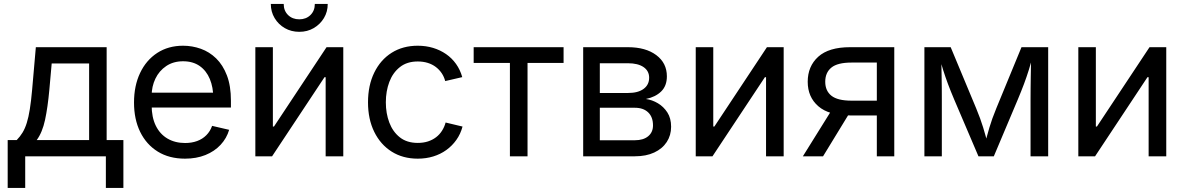

<svg xmlns="http://www.w3.org/2000/svg" viewBox="-20 -775 5877 952"><path d="M18.1 156.7V-80.6H63Q79.6 -97.7 91.8 -117.7Q104 -137.7 112.8 -165.8Q121.6 -193.8 127.9 -233.6Q134.3 -273.4 139.2 -329.1L157.7 -541H508.8V-80.6H591.8V156.7H504.9V0H105V156.7ZM162.1 -80.6H421.9V-460.4H236.3L224.6 -329.1Q216.8 -243.2 203.4 -180.7Q189.9 -118.2 162.1 -80.6Z M897.5 11.7Q818.8 11.7 762.2 -23.4Q705.6 -58.6 675 -121.1Q644.5 -183.6 644.5 -266.6Q644.5 -349.6 674.6 -413.1Q704.6 -476.6 759.5 -512.5Q814.5 -548.3 887.7 -548.3Q933.1 -548.3 975.6 -533.2Q1018.1 -518.1 1051.8 -485.4Q1085.4 -452.6 1105.2 -400.9Q1125 -349.1 1125 -275.9V-241.7H701.2V-315.4H1078.1L1037.6 -288.6Q1037.6 -341.8 1020.5 -383.1Q1003.4 -424.3 970 -447.8Q936.5 -471.2 887.7 -471.2Q839.4 -471.2 804.2 -447.5Q769 -423.8 750.5 -385Q731.9 -346.2 731.9 -300.3V-253.4Q731.9 -193.8 752.4 -151.9Q772.9 -109.9 810.5 -87.9Q848.1 -65.9 897.9 -65.9Q930.7 -65.9 957.3 -75.7Q983.9 -85.4 1002.9 -104.5Q1022 -123.5 1031.7 -150.9L1116.2 -131.3Q1104 -89.4 1073.7 -56.9Q1043.5 -24.4 998.5 -6.3Q953.6 11.7 897.5 11.7Z M1682.1 0H1594.7V-392.1H1588.9L1329.1 0H1246.1V-541H1333V-147.5H1338.4L1599.1 -541H1682.1ZM1463.9 -617.2Q1424.3 -617.2 1392.3 -635.5Q1360.4 -653.8 1341.6 -685.3Q1322.8 -716.8 1322.8 -755.4H1386.7Q1386.7 -721.7 1408.4 -700.4Q1430.2 -679.2 1463.9 -679.2Q1497.6 -679.2 1519.3 -700.4Q1541 -721.7 1541 -755.4H1605Q1605 -716.8 1586.2 -685.5Q1567.4 -654.3 1535.6 -635.7Q1503.9 -617.2 1463.9 -617.2Z M2051.3 11.7Q1977.5 11.7 1922.1 -23.2Q1866.7 -58.1 1835.7 -121.1Q1804.7 -184.1 1804.7 -267.6Q1804.7 -351.6 1835.7 -415Q1866.7 -478.5 1922.1 -513.4Q1977.5 -548.3 2051.3 -548.3Q2091.8 -548.3 2127.2 -537.6Q2162.6 -526.9 2191.7 -506.8Q2220.7 -486.8 2241.2 -458Q2261.7 -429.2 2272 -392.6L2187.5 -373Q2182.1 -394 2170.2 -411.9Q2158.2 -429.7 2140.9 -442.9Q2123.5 -456.1 2101.1 -463.1Q2078.6 -470.2 2051.3 -470.2Q1998 -470.2 1962.9 -442.4Q1927.7 -414.6 1910.4 -368.7Q1893.1 -322.8 1893.1 -267.6Q1893.1 -212.9 1910.4 -167.2Q1927.7 -121.6 1962.6 -94Q1997.6 -66.4 2051.3 -66.4Q2079.1 -66.4 2101.8 -73.7Q2124.5 -81.1 2142.1 -94.5Q2159.7 -107.9 2171.6 -126.7Q2183.6 -145.5 2189.5 -167.5L2273.4 -147.5Q2263.7 -110.8 2242.9 -81.5Q2222.2 -52.2 2193.1 -31.2Q2164.1 -10.3 2128.2 0.7Q2092.3 11.7 2051.3 11.7Z M2508.3 0V-462.9H2328.6V-541H2774.4V-462.9H2595.7V0Z M2871.6 0V-541H3093.3Q3181.6 -541 3234.1 -501.7Q3286.6 -462.4 3286.6 -396.5Q3286.6 -349.1 3258.3 -321.5Q3230 -293.9 3182.6 -284.2Q3213.9 -279.8 3242.2 -262.9Q3270.5 -246.1 3289.1 -217.3Q3307.6 -188.5 3307.6 -146.5Q3307.6 -104 3285.9 -70.8Q3264.2 -37.6 3223.9 -18.8Q3183.6 0 3127.9 0ZM2954.1 -79.6H3127.9Q3169.9 -79.6 3193.8 -99.4Q3217.8 -119.1 3217.8 -153.3Q3217.8 -194.8 3193.8 -217.8Q3169.9 -240.7 3127.9 -240.7H2954.1ZM2954.1 -314H3094.2Q3143.6 -314 3171.1 -334.2Q3198.7 -354.5 3198.7 -389.6Q3198.7 -423.3 3170.9 -442.4Q3143.1 -461.4 3093.3 -461.4H2954.1Z M3865.7 0H3778.3V-392.1H3772.5L3512.7 0H3429.7V-541H3516.6V-147.5H3522L3782.7 -541H3865.7Z M4414.1 0H4327.6V-464.8H4202.1Q4132.8 -464.8 4102.3 -439.9Q4071.8 -415 4071.8 -369.6Q4071.8 -324.7 4102.5 -300.3Q4133.3 -275.9 4201.7 -275.9H4364.7V-202.6H4195.8Q4089.8 -202.6 4037.4 -248.3Q3984.9 -293.9 3984.9 -369.6Q3984.9 -446.3 4037.1 -493.7Q4089.4 -541 4195.3 -541H4414.1ZM4061 0H3960.9L4113.3 -244.6H4210.4Z M4563.5 0V-541H4693.8L4819.8 -238.8Q4831.1 -211.9 4839.6 -188.2Q4848.1 -164.6 4854.7 -143.3Q4861.3 -122.1 4866.9 -101.3Q4872.6 -80.6 4878.4 -59.6H4862.8Q4868.2 -79.6 4873.8 -100.1Q4879.4 -120.6 4885.7 -142.3Q4892.1 -164.1 4900.6 -187.7Q4909.2 -211.4 4920.4 -238.8L5044.9 -541H5177.2V0H5089.8V-281.2Q5089.8 -310.1 5090.1 -337.6Q5090.3 -365.2 5090.8 -392.6Q5091.3 -419.9 5091.8 -447.5Q5092.3 -475.1 5092.8 -503.9H5103.5Q5091.8 -462.4 5081.1 -428Q5070.3 -393.6 5057.4 -358.9Q5044.4 -324.2 5026.4 -281.2L4907.7 0H4831.5L4711.4 -281.2Q4693.4 -323.7 4680.4 -358.4Q4667.5 -393.1 4656.5 -427.7Q4645.5 -462.4 4633.8 -503.9H4647Q4647.5 -479 4647.9 -452.1Q4648.4 -425.3 4648.9 -397Q4649.4 -368.7 4649.7 -339.8Q4649.9 -311 4649.9 -281.2V0Z M5762.7 0H5675.3V-392.1H5669.4L5409.7 0H5326.7V-541H5413.6V-147.5H5418.9L5679.7 -541H5762.7Z"/></svg>

Font: Inter 17pt
Style: Regular
Weight: 400
Version: Version 4.001;git-66647c0bb